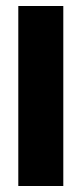

<svg xmlns="http://www.w3.org/2000/svg" viewBox="-20 -620 272 640"><path d="M41 0V-600H191V0Z"/></svg>

Font: Big Shoulders Stencil Display Black
Style: Regular
Weight: 900
Designer: Patric King
Foundry: XO Type Co
Version: Version 1.000